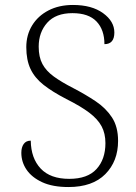

<svg xmlns="http://www.w3.org/2000/svg" viewBox="-20 -744 548 774"><path d="M256 10Q192 10 150 -9.5Q108 -29 87 -60Q66 -91 66 -128Q66 -150 75.5 -163.5Q85 -177 104 -177Q105 -106 144 -64.5Q183 -23 259 -23Q333 -23 369 -62.5Q405 -102 405 -167Q405 -206 389.5 -235Q374 -264 339.5 -290Q305 -316 247 -345Q191 -374 155.5 -402Q120 -430 103 -466Q86 -502 86 -554Q86 -603 109.5 -641.5Q133 -680 175.5 -702Q218 -724 274 -724Q350 -724 395.5 -691Q441 -658 441 -613Q441 -566 401 -566Q401 -624 369 -657.5Q337 -691 272 -691Q205 -691 170.5 -652.5Q136 -614 136 -556Q136 -514 151 -486Q166 -458 197 -435.5Q228 -413 275 -389Q325 -363 366 -335.5Q407 -308 431.5 -270.5Q456 -233 456 -176Q456 -94 404.5 -42Q353 10 256 10Z"/></svg>

Font: Noto Serif Tibetan ExtraLight
Style: Regular
Weight: 200
Designer: Monotype Design Team
Foundry: Monotype Imaging Inc.
Version: Version 2.103; ttfautohint (v1.8.4.7-5d5b)